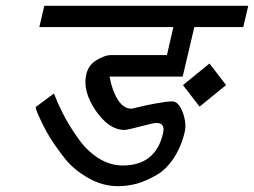

<svg xmlns="http://www.w3.org/2000/svg" viewBox="-20 -633 872 659"><path d="M276 -377Q283 -410 312 -427Q341 -444 360 -444H553L575 -540H115L132 -613H832L815 -540H647L607 -370H356Q365 -321 385 -290Q404 -260 431 -260Q434 -260 458 -266Q482 -272 515 -278Q553 -285 571 -285Q593 -285 607 -248Q621 -210 614 -180Q602 -129 576 -90Q550 -51 517 -32Q482 -12 451 -3Q418 6 385 6Q333 6 285 -21Q235 -49 205 -86Q171 -129 149 -165Q130 -197 114 -233Q101 -261 103 -266L165 -312Q180 -274 196 -243Q216 -204 244 -164Q275 -118 315 -92Q356 -65 401 -65Q515 -65 540 -177Q547 -211 517 -211Q507 -211 466 -200Q422 -188 407 -187Q354 -187 308 -254Q263 -321 276 -377ZM699 -415 756 -341 665 -267 608 -341Z"/></svg>

Font: Miedinger
Style: Italic
Weight: 400
Italic angle: -13°
Version: Version 001.000